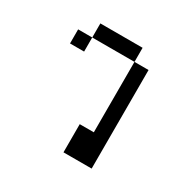

<svg xmlns="http://www.w3.org/2000/svg" viewBox="-119 -619 738 738"><g transform="rotate(30 250.0 -250.0)"><path d="M250 -125Q250 -125 250 0H375V-437.5H312.5V-125ZM125 -437.5H62.5V-375H125ZM125 -437.5H312.5V-500H125Z"/></g></svg>

Font: Unifont
Style: Regular
Weight: 500
Version: Version 15.1.04